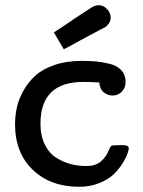

<svg xmlns="http://www.w3.org/2000/svg" viewBox="-20 -716 551 741"><path d="M38.1 -236.8Q38.1 -269 44.9 -300.5Q51.8 -332 69.8 -365Q87.9 -397.9 116 -423.6Q144 -449.2 189.9 -465.1Q235.8 -481 294.9 -481Q327.1 -481 349.6 -479Q372.1 -477.1 402.1 -470Q432.1 -462.9 448.5 -444.8Q464.8 -426.8 464.8 -399.9Q464.8 -377 450 -362.1Q435.1 -347.2 414.1 -347.2Q397.9 -347.2 382.1 -358.2Q366.2 -369.1 362.8 -397.9H361.8Q321.8 -399.9 301.8 -399.9Q135.7 -399.9 136.2 -237.8Q136.2 -191.9 153.1 -158Q169.9 -124 197.5 -106.9Q225.1 -89.8 253.7 -82.5Q282.2 -75.2 313 -75.2Q348.1 -75.2 368.2 -92Q388.2 -108.9 397 -129.9Q405.8 -150.9 409.2 -152.8Q414.1 -155.8 441.9 -155.8H455.1Q477.1 -155.8 477.1 -143.1Q477.1 -138.2 471.9 -123Q466.8 -107.9 452.9 -85.4Q439 -63 418.9 -43.5Q398.9 -23.9 363.5 -9.5Q328.1 4.9 285.2 4.9Q175.3 4.9 106.7 -60.5Q38.1 -126 38.1 -236.8ZM188 -590.8Q222.2 -612.8 269 -645Q326.2 -683.1 337.6 -689.5Q349.1 -695.8 361.3 -695.8Q379.4 -695.8 393.3 -680.9Q407.2 -666 407.2 -647.9Q407.2 -634.8 399.2 -624.3Q391.1 -613.8 385.7 -610.8Q380.4 -607.9 368.2 -602.1Q319.3 -576.2 286.1 -558.1Q252.9 -540 241.9 -533.9Q231 -527.8 226.1 -525.9Z"/></svg>

Font: CMU Concrete
Style: Bold
Weight: 700
Version: Version 0.7.0